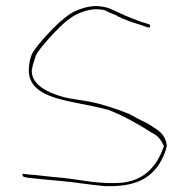

<svg xmlns="http://www.w3.org/2000/svg" viewBox="-20 -591 626 647"><path d="M56 -5C55 -4 56 2 60 5L74 8C106 11 147 16 186 19C234 23 284 32 331 36C436 40 485 10 517 -39C527 -55 540 -82 542 -102C538 -131 523 -146 499 -161L498 -162H497C488 -169 478 -175 463 -182C447 -189 432 -199 413 -208C370 -225 326 -240 279 -249L217 -259C183 -265 141 -280 119 -297C101 -311 87 -326 87 -354V-356L88 -357C89 -369 94 -384 100 -401V-402C108 -420 128 -443 160 -478C192 -512 219 -534 241 -544C270 -557 303 -566 338 -555L339 -554V-553L375 -538V-537C400 -524 428 -515 457 -506L477 -499H478C481 -499 483 -498 485 -498C487 -506 484 -509 483 -509L461 -516H459C446 -521 435 -525 423 -530C392 -541 372 -554 345 -564C306 -576 274 -571 234 -554C214 -545 184 -522 149 -485C114 -448 92 -420 86 -405C79 -387 78 -371 77 -355C77 -251 230 -253 339 -222H342C400 -200 452 -169 491 -144C510 -135 521 -123 530 -103L533 -99L532 -98C512 -38 472 14 397 24C318 32 250 14 188 8C149 5 108 -1 77 -3L61 -5ZM76 -354H77ZM491 -145Z"/></svg>

Font: Stray Cat
Style: HlExt
Weight: 100
Version: Version 1.0